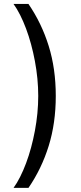

<svg xmlns="http://www.w3.org/2000/svg" viewBox="-20 -781 402 949"><path d="M255.7 -306.8Q255.7 -172.6 220.7 -59.8Q185.7 52.9 120.7 147.7H46.9Q63.9 124.3 79.5 93.2Q95.2 62.1 108.8 25.7Q122.5 -10.7 133.5 -51.3Q144.5 -92 152.5 -134.6Q160.5 -177.2 164.8 -220.9Q169 -264.6 169 -306.8Q169 -349.1 164.8 -392.8Q160.5 -436.4 152.5 -479Q144.5 -521.7 133.5 -562.3Q122.5 -603 108.8 -639.4Q95.2 -675.8 79.5 -706.9Q63.9 -737.9 46.9 -761.4H120.7Q185.7 -666.5 220.7 -553.8Q255.7 -441.1 255.7 -306.8Z"/></svg>

Font: Fast_Sans-Dotted
Style: Regular
Weight: 400
Version: Version 3.018